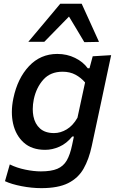

<svg xmlns="http://www.w3.org/2000/svg" viewBox="-20 -796 610 1020"><path d="M199.5 203.5Q148.5 203.5 94.5 193Q40.5 182.5 6.5 166.5L32 77.5Q69.5 96 114.5 105.2Q159.5 114.5 197 114.5Q252 114.5 284.5 100.8Q317 87 334.8 56.2Q352.5 25.5 363 -25.5L372.5 -70.5H363.5Q333.5 -33.5 295.8 -16.8Q258 0 220 0Q149 0 106.2 -38.5Q63.5 -77 49.5 -139.5Q43 -169 43 -200.5Q43 -235.5 51 -273.5Q73 -379.5 134 -444.5Q195 -509.5 284.5 -509.5Q336 -509.5 379 -488.2Q422 -467 446 -433.5H455.5L472.5 -497L570.5 -503Q557.5 -443 545.5 -386Q533.5 -329 520.5 -268L467.5 -20.5Q452.5 50 424 100Q395.5 150 342.2 176.8Q289 203.5 199.5 203.5ZM267 -89Q301.5 -89 334.5 -108.8Q367.5 -128.5 391.5 -170.5L432 -358Q410 -383.5 380.8 -399.2Q351.5 -415 312.5 -415Q248 -415 210.5 -373.2Q173 -331.5 159.5 -268.5Q154 -241 154 -216.5Q154 -196.5 157.5 -178.5Q165.5 -137.5 192.8 -113.2Q220 -89 267 -89ZM428 -572Q408 -606 387.5 -640Q367 -674 346.5 -708Q313.5 -674 281 -641Q248 -607.5 215.5 -574H130.5Q173.5 -625 215.5 -675Q257.5 -725 300 -776H414Q437 -725.5 460 -675Q483 -624 506 -573.5Z"/></svg>

Font: Heraclito Medium
Style: Italic
Weight: 500
Italic angle: -12°
Designer: Kostas Bartsokas (font) & Cristiano Sobral (main changes)
Foundry: Kostas Bartsokas (font) & Cristiano Sobral (main changes)
Version: Version 1.00;July 8, 2020;FontCreator 13.0.0.2655 64-bit